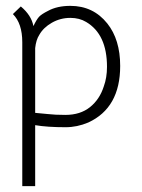

<svg xmlns="http://www.w3.org/2000/svg" viewBox="-20 -426 486 655"><path d="M204 8Q141 8 100 1V209H56V-282Q56 -346 24 -378L51 -404Q87 -374 94 -337Q105 -360 113.5 -369Q122 -378 144 -389Q175 -406 220 -406Q298 -406 346 -346Q390 -291 390 -201Q390 -58 281 -8Q243 8 204 8ZM100 -41 142 -37Q167 -34 203 -34Q254 -34 287 -60.5Q320 -87 334 -131Q345 -161 345 -198Q345 -309 274 -351Q251 -365 220 -365Q186 -365 157 -348.5Q128 -332 114 -307Q103 -290 100 -262Z"/></svg>

Font: Bhavuka
Style: Regular
Weight: 400
Version: 2.94.0; ttfautohint (v1.2) -l 7 -r 28 -G 50 -x 13 -D deva -f